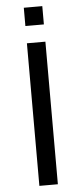

<svg xmlns="http://www.w3.org/2000/svg" viewBox="-59 -899 396 931"><g transform="rotate(-5 139.0 -433.5)"><path d="M94 0V-694H184V0ZM94 -778V-867H184V-778Z"/></g></svg>

Font: CMU Sans Serif
Style: Medium
Weight: 500
Version: Version 0.7.0